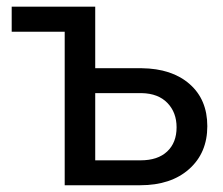

<svg xmlns="http://www.w3.org/2000/svg" viewBox="-20 -548 661 568"><path d="M14.6 -528.3H261.7V-346.2H398.9Q488.8 -345.2 541 -299.3Q593.3 -253.4 593.3 -174.8Q593.3 -95.7 539.6 -47.9Q485.8 0 395 0H171.4V-454.1H14.6ZM261.7 -272.5V-73.7H396Q446.8 -73.7 474.6 -99.9Q502.4 -126 502.4 -171.4Q502.4 -215.3 475.3 -243.4Q448.2 -271.5 399.4 -272.5Z"/></svg>

Font: SteelSelectRoboto
Style: Roboto-Regular
Weight: 400
Designer: Google
Version: Version 2.137; 2017